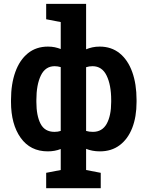

<svg xmlns="http://www.w3.org/2000/svg" viewBox="-20 -782 767 1005"><path d="M221.7 203.1V122.6L297.9 107.9V-2Q267.1 10.3 230 10.3Q138.7 10.3 88.1 -60.8Q37.6 -131.8 37.6 -248.5V-258.8Q37.6 -342.3 60.3 -405.3Q83 -468.3 126.2 -503.2Q169.4 -538.1 231 -538.1Q250.5 -538.1 266.8 -534.7Q283.2 -531.2 297.9 -525.4V-666.5L221.7 -681.2V-761.7H430.7V-523.9Q445.8 -530.3 463.4 -534.2Q481 -538.1 502 -538.1Q563 -538.1 606.2 -503.2Q649.4 -468.3 672.1 -405.3Q694.8 -342.3 694.8 -258.8V-248.5Q694.8 -170.4 672.1 -112.3Q649.4 -54.2 606.4 -22Q563.5 10.3 502.9 10.3Q481.9 10.3 464.1 6.8Q446.3 3.4 430.7 -2.9V107.9L507.3 122.6V203.1ZM265.1 -91.8Q283.2 -91.8 297.9 -96.7V-430.7Q282.2 -435.5 266.1 -435.5Q217.3 -435.5 193.8 -386.7Q170.4 -337.9 170.4 -258.8V-248.5Q170.4 -176.3 192.4 -134Q214.4 -91.8 265.1 -91.8ZM466.3 -91.8Q515.1 -91.8 538.6 -134.3Q562 -176.8 562 -248.5V-258.8Q562 -336.9 538.1 -386.2Q514.2 -435.5 464.4 -435.5Q446.3 -435.5 430.7 -430.2V-96.7Q446.3 -91.8 466.3 -91.8Z"/></svg>

Font: Roboto Slab SemiBold
Style: Regular
Weight: 600
Designer: Google
Version: Version 2.001; ttfautohint (v1.8.3)